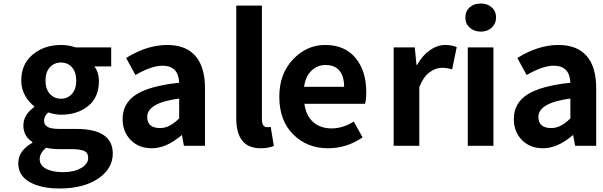

<svg xmlns="http://www.w3.org/2000/svg" viewBox="-20 -830 3434 1093"><path d="M318 243Q214 243 149 206.5Q84 170 84 99Q84 28 164 -17V-22Q113 -55 113 -116Q113 -176 175 -221V-225Q144 -248 122.5 -286.5Q101 -325 101 -371Q101 -466 167 -520Q233 -574 327 -574Q371 -574 411 -560H613V-452H517Q543 -419 543 -367Q543 -276 482 -226.5Q421 -177 327 -177Q294 -177 255 -190Q231 -170 231 -142Q231 -119 251 -107.5Q271 -96 319 -96H414Q622 -96 622 44Q622 130 539 186.5Q456 243 318 243ZM264 -295.5Q289 -268 327 -268Q365 -268 389.5 -295.5Q414 -323 414 -371Q414 -419 390 -446.5Q366 -474 327 -474Q288 -474 263.5 -446.5Q239 -419 239 -371Q239 -323 264 -295.5ZM482 69Q482 40 459.5 29.5Q437 19 389 19H321Q275 19 243 11Q206 41 206 76Q206 111 242 130.5Q278 150 340 150Q402 150 442 126.5Q482 103 482 69Z M844 14Q770 14 724 -33Q678 -80 678 -152Q678 -242 754.5 -291.5Q831 -341 1000 -359Q996 -456 905 -456Q843 -456 751 -403L698 -500Q817 -574 932 -574Q1038 -574 1092.5 -511.5Q1147 -449 1147 -327V0H1027L1016 -60H1013Q927 14 844 14ZM892 -101Q945 -101 1000 -156V-269Q818 -245 818 -164Q818 -101 892 -101Z M1463 14Q1325 14 1325 -157V-798H1471V-150Q1471 -106 1501 -106Q1511 -106 1521 -108L1539 1Q1507 14 1463 14Z M1848 14Q1728 14 1649 -65Q1570 -144 1570 -279Q1570 -410 1648 -492Q1726 -574 1831 -574Q1943 -574 2004 -500Q2065 -426 2065 -306Q2065 -262 2058 -239H1713Q1722 -171 1763 -135Q1804 -99 1868 -99Q1932 -99 1994 -138L2044 -48Q1954 14 1848 14ZM1711 -336H1939Q1939 -395 1912.5 -427.5Q1886 -460 1833 -460Q1787 -460 1753 -427.5Q1719 -395 1711 -336Z M2221 0V-560H2341L2351 -461H2355Q2385 -515 2427.5 -544.5Q2470 -574 2514 -574Q2551 -574 2580 -562L2554 -435Q2526 -444 2496 -444Q2459 -444 2424 -417.5Q2389 -391 2367 -334V0Z M2643 0V-560H2789V0ZM2629 -730Q2629 -766 2653.5 -788Q2678 -810 2717 -810Q2755 -810 2779.5 -788Q2804 -766 2804 -730Q2804 -696 2779.5 -673Q2755 -650 2717 -650Q2679 -650 2654 -672.5Q2629 -695 2629 -730Z M3071 14Q2997 14 2951 -33Q2905 -80 2905 -152Q2905 -242 2981.5 -291.5Q3058 -341 3227 -359Q3223 -456 3132 -456Q3070 -456 2978 -403L2925 -500Q3044 -574 3159 -574Q3265 -574 3319.5 -511.5Q3374 -449 3374 -327V0H3254L3243 -60H3240Q3154 14 3071 14ZM3119 -101Q3172 -101 3227 -156V-269Q3045 -245 3045 -164Q3045 -101 3119 -101Z"/></svg>

Font: NotoSansHansBold
Style: Bold
Weight: 700
Designer: Ryoko NISHIZUKA  (kana & ideographs); Paul D. Hunt (Latin, Greek & Cyrillic); Wenlong ZHANG  (bopomofo); Sandoll Communi
Foundry: Adobe Systems Incorporated
Version: Version 1.00;December 8, 2021;FontCreator 13.0.0.2675 64-bit